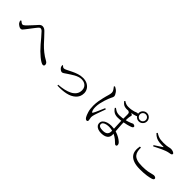

<svg xmlns="http://www.w3.org/2000/svg" viewBox="247 -2133 3507 3507"><g transform="rotate(45 2000.0 -379.5)"><path d="M46.9 -375.9 63.2 -389.8Q81 -374.3 97.9 -363.6Q114.8 -352.9 127.5 -352.9Q138 -352.9 150.2 -359.9Q162.4 -366.9 176.1 -379.4Q193.7 -395.8 215.9 -419.4Q238 -442.9 262 -468.8Q285.9 -494.7 307.1 -518Q328.3 -541.3 342.3 -557Q357.5 -574.3 373.7 -583.5Q389.8 -592.7 408.5 -592.7Q428.7 -592.7 449.2 -584.6Q469.7 -576.6 493.2 -553.3Q533.4 -514.7 574.6 -467.8Q615.8 -420.9 663.5 -371.4Q711.1 -321.8 769.6 -274.5Q828.1 -227.1 903.5 -186.4Q923.6 -175.2 933.4 -159.5Q943.1 -143.8 943.1 -126Q943.1 -111.6 935.2 -102.5Q927.3 -93.3 910.8 -93.3Q892.3 -93.3 859.4 -112.4Q826.5 -131.4 786.3 -164.6Q746.1 -197.8 703.3 -239.5Q660.5 -282.2 619.5 -330.1Q578.4 -378 538.7 -425.8Q499.1 -473.6 459.5 -514.8Q445.5 -529 432.7 -534.6Q419.9 -540.2 409.4 -540.2Q400.4 -540.2 390.9 -533.8Q381.4 -527.4 369.6 -514Q356.8 -498.8 337.6 -474.6Q318.4 -450.3 298.1 -423.5Q277.8 -396.7 258.6 -371.4Q239.3 -346.2 225.1 -328Q207 -303.3 192.6 -288.7Q178.1 -274 157.4 -274Q137.4 -274 111.5 -289.9Q85.5 -305.8 69.9 -324Q62 -334.1 56.3 -347.9Q50.6 -361.7 46.9 -375.9Z M1178.1 -349.9Q1188.6 -337.6 1201.8 -329.1Q1215.1 -320.6 1228.1 -320.6Q1238.6 -320.6 1250.6 -324Q1262.5 -327.5 1288.7 -340.8Q1327.5 -360 1377.6 -384.9Q1427.6 -409.9 1484.2 -428.6Q1540.7 -447.4 1599.1 -447.4Q1668.3 -447.4 1715.9 -421Q1763.6 -394.7 1788.3 -352.7Q1813 -310.7 1813 -263.1Q1813 -213.4 1794.9 -174.9Q1776.8 -136.4 1745.1 -108.4Q1713.4 -80.4 1673.2 -61Q1637.3 -43.5 1588.1 -32.3Q1538.9 -21.1 1482.6 -17.4Q1426.3 -13.7 1367.8 -16.4L1366.4 -36.9Q1441.7 -42.2 1510.1 -57.3Q1578.5 -72.5 1631.9 -99.9Q1685.2 -127.3 1716.3 -170.1Q1747.4 -213 1747.4 -273.2Q1747.4 -314.1 1729.6 -345.1Q1711.9 -376.1 1678.5 -393.7Q1645.1 -411.3 1598.4 -411.3Q1563.2 -411.3 1526.6 -398.6Q1490.1 -385.9 1456.7 -367.3Q1423.3 -348.7 1395.4 -329.8Q1367.4 -310.8 1347.3 -298.2Q1307.5 -271.6 1288.5 -258.4Q1269.5 -245.2 1251.7 -245.2Q1238.6 -245.2 1223.4 -253.1Q1208.2 -261 1195.9 -273.1Q1183.6 -285.2 1177.4 -296.7Q1171.6 -307.6 1169.6 -319.9Q1167.7 -332.1 1166.5 -343.8Z M2771.6 -711.9Q2771.6 -756.5 2803.4 -787.9Q2835.3 -819.3 2879.9 -819.3Q2924.5 -819.3 2955.9 -787.9Q2987.4 -756.5 2987.4 -711.9Q2987.4 -667.2 2955.9 -635.4Q2924.5 -603.6 2879.9 -603.6Q2835.3 -603.6 2803.4 -635.4Q2771.6 -667.2 2771.6 -711.9ZM2804.8 -711.9Q2804.8 -680.7 2826.8 -658.7Q2848.7 -636.8 2879.9 -636.8Q2911.3 -636.8 2932.7 -658.7Q2954.2 -680.7 2954.2 -711.9Q2954.2 -743.2 2932.7 -764.7Q2911.3 -786.2 2879.9 -786.2Q2848.7 -786.2 2826.8 -764.7Q2804.8 -743.2 2804.8 -711.9ZM2443.5 -694.2Q2473.6 -674.1 2499.2 -665.1Q2524.7 -656 2557.2 -656Q2606.6 -656 2640.5 -662.9Q2674.5 -669.9 2696.9 -675.7Q2722.6 -684.3 2733.9 -690Q2745.1 -695.8 2752.7 -695.8Q2772.4 -695.8 2785.4 -688.7Q2798.3 -681.7 2798.3 -667.2Q2798.3 -658.4 2793.3 -651.9Q2788.3 -645.4 2779.4 -641.4Q2759.5 -633.7 2723.8 -625.2Q2688.2 -616.6 2647.8 -611.2Q2607.4 -605.8 2570.2 -605.8Q2539.5 -605.8 2514.7 -612.8Q2490 -619.7 2469.5 -636.3Q2449.1 -652.9 2429 -680.1ZM2411 -483.8Q2431.5 -469.6 2450.8 -457.4Q2470 -445.2 2494.3 -438.3Q2518.5 -431.4 2553.4 -431.4Q2590.8 -431.4 2622.3 -436.3Q2653.9 -441.2 2674 -445.3Q2711.9 -453.1 2744 -463.8Q2776.2 -474.5 2798.4 -483.5Q2818.5 -492 2827.3 -496.8Q2836 -501.7 2839.6 -501.7Q2845.4 -501.7 2853.8 -500.3Q2862.2 -498.9 2870.2 -495.2Q2878.2 -491.5 2883.7 -485.8Q2889.2 -480.1 2889.2 -471.3Q2889.2 -461.8 2881.9 -453.1Q2874.6 -444.5 2856.6 -437.2Q2820.9 -423.2 2770.8 -410.5Q2720.6 -397.8 2675.7 -390.8Q2644.1 -386.1 2615.8 -383.2Q2587.5 -380.3 2556.2 -380.3Q2523.1 -380.3 2495 -388.5Q2466.9 -396.7 2442.8 -416.3Q2418.8 -435.8 2396 -469.5ZM2592.1 -613.7 2624.1 -627.7Q2640.1 -625.2 2654 -621.5Q2667.8 -617.9 2679.8 -613.5Q2691.9 -609.1 2701.7 -602.1Q2711.2 -596.7 2712.8 -589.1Q2714.4 -581.4 2709.6 -567.4Q2701.4 -540.9 2698.9 -502.6Q2696.4 -464.2 2696.4 -418.6Q2696.4 -380.8 2699.2 -333.4Q2702 -286 2705.8 -239.1Q2709.5 -192.1 2712.3 -153Q2715.1 -113.9 2715.1 -91.9Q2715.1 -50 2694.4 -21.2Q2673.7 7.5 2636.1 21.6Q2598.4 35.7 2546.6 35.7Q2502.3 35.7 2466.9 23.1Q2431.5 10.6 2411.2 -14.1Q2390.8 -38.7 2390.8 -75.1Q2390.8 -112.2 2416.9 -139Q2443.1 -165.7 2487.2 -180.2Q2531.4 -194.8 2585.4 -194.8Q2656.7 -194.8 2714.3 -176.5Q2771.9 -158.1 2813.7 -133.5Q2855.6 -108.9 2877.9 -88.6Q2895.5 -74.1 2905 -59.1Q2914.6 -44.1 2914.6 -26.3Q2914.6 -13.8 2908.7 -5.4Q2902.8 3 2889.6 3Q2878.3 3 2868.9 -4.2Q2859.4 -11.5 2849.3 -22.1Q2804.4 -68.2 2757.2 -96.5Q2710 -124.8 2662.3 -138.4Q2614.5 -152 2567.7 -152Q2537.1 -152 2503.9 -145Q2470.6 -138 2448 -121.4Q2425.4 -104.9 2425.4 -77.6Q2425.4 -48.3 2453.1 -33.6Q2480.8 -18.9 2534.2 -18.9Q2598.9 -18.9 2627.9 -45.9Q2656.9 -72.8 2656.9 -123.8Q2656.9 -148.2 2655.2 -186.8Q2653.5 -225.3 2651.4 -268.6Q2649.3 -311.9 2647.7 -352.9Q2646 -393.8 2646 -423.6Q2646 -449.2 2646.3 -476.1Q2646.5 -502.9 2646.5 -526.2Q2646.5 -549.4 2645.4 -563.3Q2644.4 -588 2625.7 -598.8Q2606.9 -609.7 2592.1 -613.7ZM2106.3 -735.9 2122.6 -748.7Q2135.7 -742.3 2149.1 -734.7Q2162.6 -727.1 2176.2 -716.6Q2191.6 -704.6 2206.3 -685.2Q2221 -665.9 2230.6 -645.4Q2240.3 -624.9 2240.3 -608.6Q2240.3 -596.9 2234.6 -584.1Q2228.8 -571.3 2218.9 -552Q2208.9 -532.6 2196.5 -500.5Q2186.1 -474.7 2171.6 -429.7Q2157.1 -384.8 2145.7 -332.6Q2134.4 -280.4 2134.4 -231.1Q2134.4 -191.4 2140.1 -167.5Q2145.7 -143.5 2154.5 -126.9Q2159.7 -117 2165.6 -116.4Q2171.5 -115.8 2177.7 -125.8Q2185.5 -137.6 2198.6 -165.3Q2211.7 -193 2226.4 -226.9Q2241.2 -260.8 2254.7 -292.4Q2268.2 -323.9 2276.8 -342.9L2299.9 -332.9Q2292.7 -312.3 2282.1 -283Q2271.4 -253.6 2260.1 -222.6Q2248.7 -191.6 2239.7 -165.1Q2230.6 -138.6 2225.6 -123.1Q2219 -100.1 2214.9 -82.6Q2210.7 -65.1 2210.7 -51.9Q2210.7 -28 2216.3 -6.8Q2221.9 14.5 2221.9 31.2Q2221.9 43.5 2215 51.4Q2208.1 59.4 2195.7 59.4Q2182.1 59.4 2170.1 50Q2158.2 40.6 2146.3 21.6Q2128 -9.3 2108.6 -72Q2089.3 -134.7 2089.3 -217.9Q2089.3 -280 2098.3 -336.3Q2107.2 -392.6 2118.8 -437.6Q2130.4 -482.5 2136.6 -508.6Q2141.8 -525.7 2147.9 -546.6Q2154 -567.5 2158.6 -588.6Q2163.1 -609.7 2163.1 -626.3Q2163.1 -655 2144.3 -683.6Q2125.4 -712.2 2106.3 -735.9Z M3259.3 -682.8 3274 -701.4Q3310.1 -678.1 3340.5 -666.1Q3370.9 -654.1 3402.4 -650.1Q3434 -646.1 3473.4 -646.1Q3517.5 -646.1 3546.3 -649.1Q3575 -652 3593.6 -656.4Q3612.1 -660.8 3625.7 -663.7Q3639.2 -666.7 3653.7 -666.7Q3667.4 -666.7 3683.2 -663.3Q3699 -660 3712.4 -654.4Q3725.8 -648.8 3734.4 -640.8Q3743 -632.8 3743 -624.5Q3743 -601.8 3708.1 -594.5Q3687.8 -590.5 3662.7 -585.9Q3637.7 -581.3 3600.5 -566.8Q3575.6 -558.3 3539.1 -541.2Q3502.7 -524.2 3463.6 -504.9Q3424.5 -485.7 3389.6 -467.8L3376.8 -487.9Q3414.5 -512.7 3456.6 -539.7Q3498.7 -566.7 3526.4 -585.3Q3541.4 -595.5 3521.6 -595.7Q3463.4 -594.9 3417.7 -599.8Q3372 -604.7 3334.2 -623.7Q3296.4 -642.7 3259.3 -682.8ZM3247.2 -294.4 3220.2 -293.6Q3207 -227.8 3215.5 -173.7Q3224 -119.6 3258.3 -80.8Q3292.6 -42 3355.5 -20.6Q3418.4 0.8 3514.1 0.8Q3618.8 0.8 3686.3 -10Q3753.9 -20.8 3788.4 -32Q3810.6 -39.7 3819.6 -47.9Q3828.5 -56.1 3828.5 -70.1Q3828.5 -81.3 3820.2 -88.9Q3811.8 -96.5 3799.2 -100.7Q3786.6 -104.8 3774.1 -104.8Q3760.9 -104.8 3730.2 -95.3Q3699.6 -85.8 3645 -76.1Q3590.3 -66.5 3503.3 -66.5Q3416.5 -66.5 3365.2 -83.8Q3313.9 -101.2 3288.4 -132.4Q3262.8 -163.7 3254.9 -205.1Q3246.9 -246.5 3247.2 -294.4Z"/></g></svg>

Font: Noto Serif HK
Style: Regular
Weight: 200
Designer: Ryoko NISHIZUKA 西塚涼子 (kana & ideographs); Frank Grießhammer (Latin, Greek & Cyrillic); Wenlong ZHANG 张文龙 (bopomofo); San
Foundry: Adobe
Version: Version 2.001;hotconv 1.1.0;makeotfexe 2.6.0